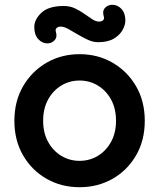

<svg xmlns="http://www.w3.org/2000/svg" viewBox="-20 -771 664 801"><path d="M584 -267Q584 -185 547.5 -122.5Q511 -60 449.5 -25Q388 10 312 10Q236 10 174.5 -25Q113 -60 76.5 -122.5Q40 -185 40 -267Q40 -349 76.5 -411.5Q113 -474 174.5 -509.5Q236 -545 312 -545Q388 -545 449.5 -509.5Q511 -474 547.5 -411.5Q584 -349 584 -267ZM464 -267Q464 -318 443.5 -355.5Q423 -393 388.5 -414Q354 -435 312 -435Q270 -435 235.5 -414Q201 -393 180.5 -355.5Q160 -318 160 -267Q160 -217 180.5 -179.5Q201 -142 235.5 -121Q270 -100 312 -100Q354 -100 388.5 -121Q423 -142 443.5 -179.5Q464 -217 464 -267ZM178 -590Q156 -590 139.5 -608Q123 -626 123 -658Q123 -690 153 -718Q183 -746 246 -746Q272 -746 293 -736Q314 -726 331.5 -713.5Q349 -701 364.5 -691Q380 -681 393 -681Q404 -681 410 -686.5Q416 -692 413 -702Q406 -725 418 -738Q430 -751 448 -751Q471 -751 487 -733.5Q503 -716 503 -685Q503 -668 492 -647Q481 -626 456 -610.5Q431 -595 389 -595Q368 -595 346.5 -605Q325 -615 304 -627.5Q283 -640 265 -650Q247 -660 233 -660Q223 -660 216.5 -654.5Q210 -649 213 -639Q220 -617 208 -603.5Q196 -590 178 -590Z"/></svg>

Font: zvoove
Style: Bold
Weight: 700
Designer: Vernon Adams (Nunito) & Andrew Paglinawan (Quicksand)
Foundry: zvoove
Version: Version 3.006